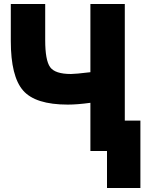

<svg xmlns="http://www.w3.org/2000/svg" viewBox="-20 -734 732 960"><path d="M34 -714H206V-533Q206 -433 230.5 -398.5Q255 -364 335 -364Q357 -364 432 -373V-714H604V-131H682V206H515V21H432V-220Q367 -211 319 -211Q157 -211 95.5 -281.5Q34 -352 34 -529Z"/></svg>

Font: Repo
Style: ExtraBold
Weight: 800
Designer: Stefan Peev
Foundry: Context Ltd
Version: Version 001.000